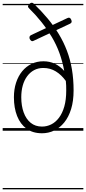

<svg xmlns="http://www.w3.org/2000/svg" viewBox="-20 -977 643 1435"><path d="M294 19Q225 19 178.5 -15Q132 -49 108 -109.5Q84 -170 84 -250Q84 -309 100 -358.5Q116 -408 145.5 -444Q175 -480 215.5 -499.5Q256 -519 304 -519Q351 -519 389.5 -501Q428 -483 460 -447Q447 -518 424 -581Q401 -644 367 -701Q333 -758 290.5 -811.5Q248 -865 197 -915Q188 -923 189.5 -931Q191 -939 200 -948Q217 -964 232 -950Q289 -895 335.5 -839.5Q382 -784 418.5 -724Q455 -664 480 -598.5Q505 -533 517.5 -459Q530 -385 530 -301Q530 -222 511.5 -162Q493 -102 460 -61.5Q427 -21 384.5 -1Q342 19 294 19ZM294 -31Q330 -31 362.5 -47Q395 -63 420.5 -96.5Q446 -130 460.5 -180.5Q475 -231 475 -301Q475 -320 474.5 -337.5Q474 -355 472 -372Q439 -418 397 -443.5Q355 -469 304 -469Q265 -469 234.5 -452.5Q204 -436 182.5 -406.5Q161 -377 150 -337.5Q139 -298 139 -250Q139 -186 157 -136.5Q175 -87 209.5 -59Q244 -31 294 -31ZM231 -672Q222 -667 215 -671Q208 -675 202 -686Q199 -696 201 -703Q203 -710 213 -715L484 -842Q504 -852 513 -828Q517 -818 515 -811.5Q513 -805 504 -800ZM0 428H603V438H0ZM0 -20H603V0H0ZM0 -505H603V-500H0ZM0 -948H603V-938H0Z"/></svg>

Font: Playwrite US Modern Guides
Style: Regular
Weight: 400
Designer: Veronika Burian, José Scaglione
Foundry: TypeTogether
Version: Version 1.003